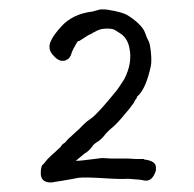

<svg xmlns="http://www.w3.org/2000/svg" viewBox="-20 -712 411 407"><path d="M280.3 -375H285.2V-374Q310.5 -371.1 310.5 -357.4V-350.6Q303.7 -329.1 290 -329.1Q285.2 -329.1 282.2 -330.1Q281.2 -330.1 276.4 -331.1L252 -333Q232.4 -332 204.1 -334Q159.2 -336.9 145.5 -335Q130.9 -332 113.3 -329.1Q96.7 -326.2 94.7 -326.2Q91.8 -325.2 87.9 -325.2Q66.4 -325.2 66.4 -344.7Q66.4 -361.3 72.3 -364.3L73.2 -365.2Q75.2 -368.2 81.1 -375Q90.8 -384.8 95.7 -388.7Q105.5 -397.5 108.4 -400.4Q111.3 -406.2 117.2 -409.2Q118.2 -410.2 119.1 -411.1Q122.1 -415 126 -418.9Q129.9 -421.9 134.8 -426.8Q151.4 -441.4 157.2 -448.2Q164.1 -455.1 171.9 -460Q186.5 -469.7 227.5 -520.5Q231.4 -525.4 243.2 -543.9Q261.7 -579.1 253.9 -612.3Q250 -629.9 237.3 -639.6Q224.6 -648.4 218.8 -650.4Q195.3 -654.3 179.7 -643.6H178.7Q176.8 -641.6 166 -636.7L149.4 -626L147.5 -625H146.5Q144.5 -625 142.6 -621.1Q133.8 -606.4 131.8 -599.6Q128.9 -587.9 119.1 -584Q106.4 -580.1 95.7 -591.8Q85 -601.6 85 -611.3Q83 -626 109.4 -655.3Q133.8 -682.6 175.8 -687.5Q182.6 -689.5 186.5 -690.4Q193.4 -693.4 208 -691.4Q240.2 -686.5 252 -678.7Q280.3 -660.2 287.1 -643.6Q292 -629.9 293.9 -627Q297.9 -622.1 299.8 -601.6Q301.8 -583 299.8 -572.3Q290 -526.4 273.4 -509.8Q272.5 -508.8 270.5 -506.8Q270.5 -503.9 266.6 -500Q265.6 -498 263.7 -494.1Q251 -476.6 245.1 -470.7Q229.5 -451.2 217.8 -441.4Q207 -432.6 201.2 -424.8Q193.4 -415 184.6 -410.2Q178.7 -406.2 176.8 -403.3Q169.9 -392.6 158.2 -385.7L140.6 -371.1Q147.5 -371.1 156.2 -372.1Q177.7 -375 196.3 -377H197.3L214.8 -376H250L267.6 -375Q274.4 -375 280.3 -375Z"/></svg>

Font: ToneOZ-YinPZ-Tsuipita-TC
Style: Regular
Weight: 400
Designer: ÂÆ£ÂøóÂáåJeffrey Xuan(jeffreyx@gmail.com, ToneOZ.com) ÈòøÂù§(cjkFonts)
Foundry: ToneOZ
Version: Version 0.24071